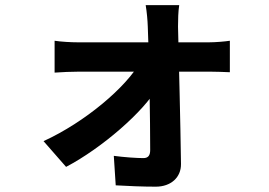

<svg xmlns="http://www.w3.org/2000/svg" viewBox="-20 -642 1040 743"><path d="M673.5 -622.1H543.8C548.3 -594.9 551.1 -563.2 551.9 -538.9C557.8 -407.3 561.2 -173.9 561.2 -61.4C561.2 -40.7 553.6 -30.2 534.8 -30.2C508.8 -30.2 460.6 -33.5 420.4 -38.9L427.8 75.2C472.8 78 534.7 80.4 582.9 80.4C641.5 80.4 681.1 44.4 680.4 -7.6C678.4 -166.4 672 -407.3 668.9 -538.9C668.9 -565.7 669.7 -597.8 673.5 -622.1ZM191.3 -484.3V-361C219.9 -363 256.5 -364.7 285.2 -364.7C328.8 -364.7 762.2 -364.7 793.1 -364.7C814.8 -364.7 846 -363.5 869.5 -362.5V-484.3C852.3 -481.5 813.8 -478.2 787.9 -478.2C748.8 -478.2 338.1 -478.2 282 -478.2C255.6 -478.2 215.1 -480.5 191.3 -484.3ZM148.5 -95.8 235.7 3.8C375.2 -69.4 537.1 -210.9 589.7 -304.1L587.9 -401.4L522.8 -402.2C468.4 -304.4 309.5 -169.6 148.5 -95.8Z"/></svg>

Font: Source Han Sans JP VF
Style: Regular
Weight: 250
Designer: Ryoko NISHIZUKA 西塚涼子 (kana, bopomofo & ideographs); Paul D. Hunt (Latin, Greek & Cyrillic); Sandoll Communications 산돌커뮤니
Foundry: Adobe
Version: Version 2.004;hotconv 1.0.118;makeotfexe 2.5.65603